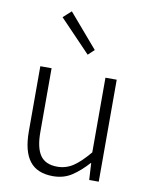

<svg xmlns="http://www.w3.org/2000/svg" viewBox="-93 -909 775 990"><g transform="rotate(10 294.5 -414.0)"><path d="M253 13Q170 13 130.5 -38Q91 -89 91 -193V-534H150V-200Q150 -117 177.5 -78Q205 -39 266 -39Q312 -39 349.5 -64Q387 -89 432 -143V-534H491V0H441L436 -88H434Q394 -43 351.5 -15Q309 13 253 13ZM321 -635 160 -803 202 -841 353 -665Z"/></g></svg>

Font: Noto Sans HK Thin Light
Style: Regular
Weight: 300
Version: Version 2.004-H2;hotconv 1.0.118;makeotfexe 2.5.65603